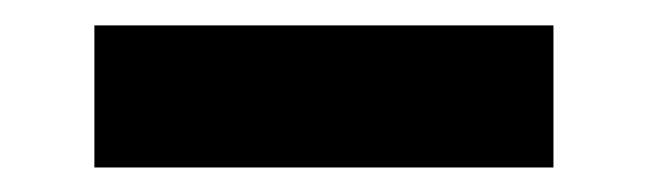

<svg xmlns="http://www.w3.org/2000/svg" viewBox="-20 -331 523 155"><path d="M426.8 -310.5H56.2V-195.8H426.8Z"/></svg>

Font: Vazirmatn ExtraBold
Style: Regular
Weight: 800
Designer: Saber Rastikerdar
Foundry: Saber Rastikerdar
Version: Version 33.003